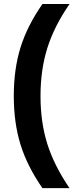

<svg xmlns="http://www.w3.org/2000/svg" viewBox="-20 -745 373 972"><path d="M194.8 207.5Q118.2 97.2 84 -12.7Q49.8 -122.6 49.8 -259.3Q49.8 -395.5 84 -505.1Q118.2 -614.7 194.8 -724.6H332Q254.9 -613.3 220 -502.9Q185.1 -392.6 185.1 -258.8Q185.1 -125.5 219.7 -15.9Q254.4 93.8 332 207.5Z"/></svg>

Font: TypoPRO Liberation Sans
Style: Bold
Weight: 700
Designer: Steve Matteson
Foundry: Ascender Corporation
Version: Version 2.00.1